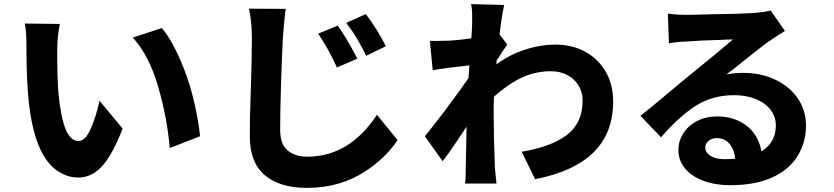

<svg xmlns="http://www.w3.org/2000/svg" viewBox="-20 -835 4040 930"><path d="M257 -590Q257 -454 263 -385Q273 -276 296 -214Q319 -152 361 -152Q392 -152 418 -208Q444 -264 462 -347L574 -212Q525 -86 475 -30.5Q425 25 359 25Q303 25 253 -11Q146 -89 119 -345Q108 -446 108 -617Q108 -684 100 -721L270 -719Q257 -657 257 -590ZM869 -507Q902 -423 922 -334.5Q942 -246 949 -175L802 -118Q790 -264 746 -415.5Q702 -567 623 -653L764 -699Q816 -639 869 -507Z M1711 -551 1612 -508Q1570 -601 1521 -672L1616 -711Q1658 -652 1711 -551ZM1849 -611 1754 -565Q1730 -613 1708 -650Q1686 -687 1657 -724L1752 -767Q1809 -691 1849 -611ZM1350 -649Q1345 -553 1341 -419.5Q1337 -286 1337 -206Q1337 -136 1373.5 -106Q1410 -76 1468 -76Q1672 -76 1806 -279L1906 -156Q1845 -67 1749 -5Q1627 75 1467 75Q1334 75 1262 13Q1190 -49 1190 -173Q1190 -273 1194 -374Q1200 -541 1200 -649Q1200 -729 1186 -793L1364 -792Q1357 -745 1350 -649Z M2802 -348Q2802 -388 2782.5 -420.5Q2763 -453 2728 -471.5Q2693 -490 2648 -490Q2558 -490 2478 -444Q2398 -398 2317 -312L2318 -468Q2402 -548 2492.5 -583.5Q2583 -619 2671 -619Q2751 -619 2814.5 -584.5Q2878 -550 2914 -487.5Q2950 -425 2950 -345Q2950 -192 2857 -99Q2762 -4 2572 33L2507 -100Q2651 -124 2726.5 -182Q2802 -240 2802 -348ZM2250 -518Q2138 -506 2076 -495L2062 -637Q2085 -636 2155 -638Q2209 -641 2283.5 -652Q2358 -663 2394 -676L2437 -619Q2416 -590 2393 -553Q2387 -545 2371 -521L2305 -318L2245 -229Q2235 -214 2194 -152.5Q2153 -91 2124 -54L2038 -175Q2046 -186 2066 -210L2132 -295Q2214 -404 2270 -487L2272 -506L2279 -521ZM2267 -768Q2267 -788 2262 -815L2422 -811Q2408 -746 2397 -644Q2371 -429 2371 -292Q2371 -176 2377 -27Q2379 5 2385 54H2233Q2236 30 2236 -24L2238 -116L2239 -180L2242 -322Q2247 -431 2255 -540L2261 -619Q2267 -703 2267 -722Z M3311 -763Q3338 -763 3359 -764L3430 -766Q3547 -767 3630 -772Q3664 -775 3683 -778Q3703 -781 3713 -784L3782 -685Q3726 -650 3709 -638Q3678 -617 3596 -551Q3536 -502 3498 -474Q3533 -482 3581 -482Q3666 -482 3735.5 -449Q3805 -416 3844.5 -358Q3884 -300 3884 -226Q3884 -148 3845 -82Q3804 -14 3721.5 24Q3639 62 3517 62Q3445 62 3388 41Q3331 20 3298.5 -18.5Q3266 -57 3266 -108Q3266 -152 3290 -189.5Q3314 -227 3357 -249Q3400 -271 3453 -271Q3518 -271 3567.5 -244.5Q3617 -218 3643.5 -171.5Q3670 -125 3671 -67L3542 -51Q3541 -102 3517 -134Q3493 -166 3453 -166Q3428 -166 3412 -152.5Q3396 -139 3396 -121Q3396 -96 3421.5 -80Q3447 -64 3489 -64Q3613 -64 3675.5 -106.5Q3738 -149 3738 -228Q3738 -270 3712 -303.5Q3686 -337 3640 -355.5Q3594 -374 3536 -374Q3430 -374 3348.5 -321.5Q3267 -269 3182 -170L3082 -274Q3130 -312 3172.5 -347.5Q3215 -383 3246 -409L3327 -476Q3466 -588 3530 -644Q3508 -644 3493 -643Q3463 -641 3445 -641Q3374 -639 3305 -634Q3263 -633 3220 -625L3215 -769Q3259 -763 3311 -763Z"/></svg>

Font: Merged Yaku Han JP ExtraBold
Style: Regular
Weight: 800
Designer: Ryoko NISHIZUKA 西塚涼子 (kana, bopomofo & ideographs); Paul D. Hunt (Latin, Greek & Cyrillic); Sandoll Communications 산돌커뮤니
Foundry: Adobe
Version: Version 2.004